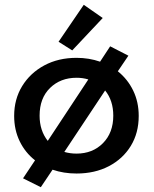

<svg xmlns="http://www.w3.org/2000/svg" viewBox="-20 -714 640 800"><path d="M150 66 76 29 126 -46Q85 -78 62 -125.5Q39 -173 39 -231Q39 -301 72.5 -355.5Q106 -410 164.5 -441.5Q223 -473 299 -473Q351 -473 397 -457L439 -521L515 -482L471 -417Q512 -384 535 -336.5Q558 -289 558 -231Q558 -160 525 -106Q492 -52 433.5 -21.5Q375 9 299 9Q245 9 199 -7ZM145 -232Q145 -170 179 -127L348 -383Q325 -390 299 -390Q232 -390 188.5 -347.5Q145 -305 145 -232ZM299 -74Q366 -74 409 -117.5Q452 -161 452 -232Q452 -295 418 -337L248 -81Q272 -74 299 -74ZM281 -504 224 -540 329 -694 408 -639Z"/></svg>

Font: Inconsolata Expanded SemiBold
Style: Regular
Weight: 600
Width: 7
Monospace: yes
Designer: Raph Levien, Cyreal, Brenton Simpson
Foundry: Raph Levien, Cyreal, Google
Version: Version 3.001; ttfautohint (v1.8.2.53-6de2)